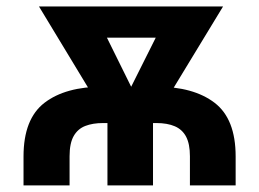

<svg xmlns="http://www.w3.org/2000/svg" viewBox="-20 -562 786 582"><path d="M51.3 0V-87.9Q51.3 -201.7 115 -250.5Q178.7 -299.3 292 -299.3H454.1Q566.4 -299.3 630.4 -250.5Q694.3 -201.7 694.3 -87.9V0H555.7V-88.4Q555.7 -125.5 544.2 -147.5Q532.7 -169.4 510 -179.2Q487.3 -189 454.1 -189H292Q261.2 -189 238.5 -180.2Q215.8 -171.4 203.4 -149.7Q190.9 -127.9 190.9 -88.4V0ZM305.7 0V-250.5H443.8V0ZM309.1 -193.8 98.1 -542.5H257.3L406.2 -241.2L391.6 -193.8ZM362.8 -193.8 350.1 -244.1 499.5 -542.5H656.2L444.3 -193.8ZM192.9 -447.8V-542.5H578.1V-447.8Z"/></svg>

Font: Inter 16pt
Style: Bold
Weight: 700
Version: Version 4.001;git-66647c0bb